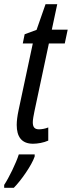

<svg xmlns="http://www.w3.org/2000/svg" viewBox="-56 -678 344 919"><path d="M102 10C124 10 153 5 175 -5V-68C161 -62 143 -59 131 -59C109 -59 101 -70 101 -93C101 -106 105 -126 109 -146L178 -470H254L268 -536H192L218 -658H162L119 -535L62 -514L53 -470H101L33 -151C27 -123 24 -99 24 -80C24 -24 47 10 102 10ZM-36 207V221H10C44 187 96 113 110 71V61H34C21 103 -14 174 -36 207Z"/></svg>

Font: Noto Sans ExtraCondensed
Style: Italic
Weight: 400
Width: 2
Italic angle: -12°
Designer: Monotype Design Team
Foundry: Monotype Imaging Inc.
Version: Version 2.013